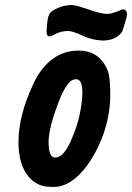

<svg xmlns="http://www.w3.org/2000/svg" viewBox="-20 -738 527 766"><path d="M327.6 -702.1Q383.3 -682.6 404.8 -682.6Q410.2 -682.6 415 -683.1Q432.1 -684.6 464.4 -699.2Q472.2 -702.6 478.5 -698.7Q490.2 -690.4 484.9 -668.9L471.2 -622.1Q466.8 -605 448.7 -592.8Q445.3 -590.8 442.4 -588.9Q421.4 -576.2 389.2 -576.2Q386.2 -576.2 382.8 -576.7Q350.1 -579.1 320.8 -590.8Q316.9 -592.8 309.1 -596.2Q269.5 -614.3 251.5 -614.3Q220.7 -614.3 195.8 -599.6Q185.1 -593.3 177.7 -592.8Q162.6 -592.3 166.5 -625L169.4 -656.2Q172.9 -682.6 186 -692.4Q223.1 -717.3 265.1 -717.8Q272.9 -717.8 282.2 -715.8Q291 -714.4 327.6 -702.1ZM296.9 -276.4Q308.6 -332.5 308.6 -367.2Q308.6 -421.9 284.2 -421.9Q269.5 -421.9 258.3 -411.1Q235.8 -387.7 216.8 -338.4Q173.8 -229 173.8 -170.9Q173.8 -109.4 200.2 -109.4Q215.3 -109.9 227.5 -121.1Q246.6 -139.2 261.7 -173.8Q287.6 -232.4 296.9 -276.4ZM112.3 -401.4Q125 -430.7 143.1 -455.1Q169.9 -491.7 203.1 -511.7Q243.2 -536.1 293 -536.1Q303.2 -536.1 312.5 -535.2Q374.5 -527.3 403.3 -470.7Q409.7 -459 413.6 -443.4Q419.9 -418.5 419.9 -354.5Q419.9 -332 417 -307.6Q404.3 -203.1 349.6 -111.3Q340.3 -95.7 330.1 -81.1Q265.6 7.8 193.4 7.8Q178.7 7.8 168.5 6.8Q116.2 1.5 84.5 -45.9Q53.7 -93.3 53.7 -170.9Q53.7 -277.3 112.3 -401.4Z"/></svg>

Font: Allan
Style: Bold
Weight: 500
Italic angle: -14.3°
Version: Version 1.002